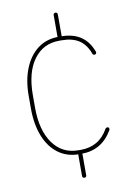

<svg xmlns="http://www.w3.org/2000/svg" viewBox="-82 -661 559 820"><g transform="rotate(-10 197.0 -251.0)"><path d="M358 -416Q359 -415 359 -412Q359 -408 356.5 -405.5Q354 -403 350 -403Q344 -403 342 -409Q327 -450 298 -469Q269 -488 223 -488H212Q142 -488 101.5 -432.5Q61 -377 61 -278V-224Q61 -126 101.5 -69.5Q142 -13 212 -13H223Q262 -13 292 -30.5Q322 -48 342 -84Q345 -88 350 -88Q354 -88 356 -86Q358 -84 358 -81Q358 -77 357 -75Q311 4 223 4H212Q160 4 122 -24Q84 -52 63.5 -103.5Q43 -155 43 -224V-278Q43 -347 64 -398Q85 -449 122.5 -477Q160 -505 212 -505H223Q274 -505 307.5 -483Q341 -461 358 -416ZM208 -600Q208 -604 210.5 -606.5Q213 -609 217 -609Q221 -609 223.5 -606.5Q226 -604 226 -600V-497Q226 -493 223.5 -490.5Q221 -488 217 -488Q213 -488 210.5 -490.5Q208 -493 208 -497ZM208 -4Q208 -8 210.5 -10.5Q213 -13 217 -13Q221 -13 223.5 -10.5Q226 -8 226 -4V99Q226 102 223.5 104.5Q221 107 217 107Q213 107 210.5 104.5Q208 102 208 99Z"/></g></svg>

Font: Libertine-Super Thin
Style: Regular
Weight: 100
Designer: Bastien Sozeau
Foundry: NBR — Bastien Sozeau
Version: Version 2.003;gftools[0.9.33]